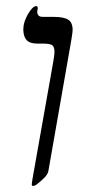

<svg xmlns="http://www.w3.org/2000/svg" viewBox="-20 -609 296 635"><path d="M160.2 -437Q160.2 -455.6 151.4 -460.2Q142.6 -464.8 124 -464.8H104Q77.6 -464.8 67.4 -477.1Q57.1 -489.3 57.1 -512.2Q57.1 -535.6 72.5 -562.3Q87.9 -588.9 100.1 -588.9Q105 -588.9 105 -580.1Q103 -574.2 103 -567.9Q103 -563.5 106.9 -558.3Q110.8 -553.2 122.1 -553.2H157.2Q190.9 -553.2 205.6 -543.9Q220.2 -534.7 220.2 -509.8Q220.2 -502.4 215.8 -476.1L140.1 -43.9Q138.2 -32.2 125.5 -20Q112.8 -7.8 104 -1Q95.2 5.9 89.8 5.9Q85 5.9 85 1L86.9 -14.2L155.8 -402.8Q160.2 -427.2 160.2 -437Z"/></svg>

Font: Liberation Serif
Style: Italic
Weight: 400
Italic angle: -16.333°
Designer: Steve Matteson
Foundry: Ascender Corporation
Version: Version 2.1.5